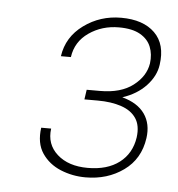

<svg xmlns="http://www.w3.org/2000/svg" viewBox="-38 -752 434 469"><g transform="rotate(5 179.0 -517.0)"><path d="M260.7 -521.5Q298.8 -511.2 315.9 -486.8Q333 -462.4 328.1 -427.2Q320.8 -375.5 281.2 -347.2Q241.7 -318.8 188 -318.8Q155.8 -318.8 126.7 -330.8Q97.7 -342.8 81.1 -367.4Q64.5 -392.1 69.8 -430.2H94.2Q88.9 -391.6 116.5 -366.9Q144 -342.3 191.4 -342.3Q239.3 -342.3 268.8 -364.7Q298.3 -387.2 304.2 -426.8Q308.1 -456.1 296.1 -473.9Q284.2 -491.7 259.5 -500Q234.9 -508.3 201.7 -508.3H168.9L172.4 -532.2H205.1Q256.3 -532.2 286.1 -555.2Q315.9 -578.1 320.8 -609.9Q323.7 -632.3 316.4 -650.6Q309.1 -668.9 289.8 -679.9Q270.5 -690.9 237.8 -690.9Q196.3 -690.9 164.3 -668.7Q132.3 -646.5 127 -608.4H102.5Q109.4 -656.2 149.7 -685.5Q189.9 -714.8 241.2 -714.8Q295.4 -714.8 323.7 -687Q352.1 -659.2 344.7 -608.4Q340.8 -580.6 318.6 -556.9Q296.4 -533.2 260.7 -521.5Z"/></g></svg>

Font: Robert Sans Thin
Style: Italic
Weight: 100
Italic angle: -8°
Designer: Christian Robertson (extended by Adam Twardoch)
Foundry: Google
Version: Version 12.135;April 2, 2019;FontCreator 11.5.0.2425 64-bit;